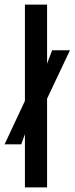

<svg xmlns="http://www.w3.org/2000/svg" viewBox="-20 -820 326 840"><path d="M89 0V-233L73 -188.5H0L89 -378.5V-800H186V-541.5L208 -600H286L186 -388.5V0Z"/></svg>

Font: Big Shoulders Text Thin SemiBold
Style: Regular
Weight: 600
Version: Version 2.002